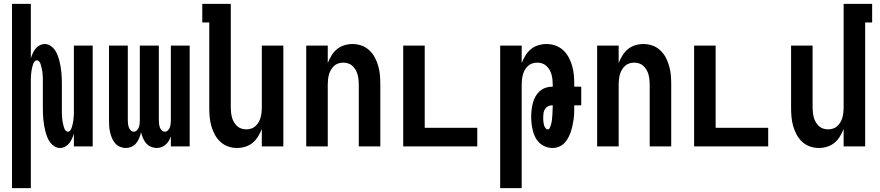

<svg xmlns="http://www.w3.org/2000/svg" viewBox="-20 -755 4540 990"><path d="M42 215V-735H139V-454Q143 -467 148.5 -479.5Q154 -492 162.5 -503Q171 -514 184 -521Q197 -528 211 -528Q226 -528 239.5 -519.5Q253 -511 262 -498.5Q271 -486 276.5 -471.5Q282 -457 286 -442Q290 -427 292.5 -412Q295 -397 296.5 -381.5Q298 -366 298.5 -350.5Q299 -335 299 -320V-200Q299 -193 299 -186.5Q299 -180 299 -173Q299 -166 299.5 -159.5Q300 -153 300.5 -146Q301 -139 302 -132.5Q303 -126 304.5 -119.5Q306 -113 307.5 -106.5Q309 -100 311.5 -93.5Q314 -87 318.5 -81.5Q323 -76 330 -76Q337 -76 341.5 -81.5Q346 -87 348.5 -93.5Q351 -100 352.5 -106.5Q354 -113 355.5 -119.5Q357 -126 358 -132.5Q359 -139 359.5 -146Q360 -153 360.5 -159.5Q361 -166 361 -173Q361 -180 361 -186.5Q361 -193 361 -200V-520H458V0H361V-66Q357 -53 351.5 -40.5Q346 -28 337.5 -17Q329 -6 316 1Q303 8 289 8Q274 8 260.5 -0.5Q247 -9 238 -21.5Q229 -34 223.5 -48.5Q218 -63 214 -78Q210 -93 207.5 -108Q205 -123 203.5 -138.5Q202 -154 201.5 -169.5Q201 -185 201 -200V-320Q201 -327 201 -333.5Q201 -340 201 -347Q201 -354 200.5 -360.5Q200 -367 199.5 -374Q199 -381 198 -387.5Q197 -394 195.5 -400.5Q194 -407 192.5 -413.5Q191 -420 188.5 -426.5Q186 -433 181.5 -438.5Q177 -444 170 -444Q163 -444 158.5 -438.5Q154 -433 151.5 -426.5Q149 -420 147.5 -413.5Q146 -407 144.5 -400.5Q143 -394 142 -387.5Q141 -381 140.5 -374Q140 -367 139.5 -360.5Q139 -354 139 -347Q139 -340 139 -333.5Q139 -327 139 -320V215Z M628 8Q613 8 598 1.5Q583 -5 573 -17Q563 -29 557 -43.5Q551 -58 547.5 -73.5Q544 -89 543 -104.5Q542 -120 542 -136V-520H639V-136Q639 -127 640 -117.5Q641 -108 644 -99Q647 -90 654 -83Q661 -76 670 -76Q679 -76 686 -83Q693 -90 696 -99Q699 -108 700 -117.5Q701 -127 701 -136V-520H799V-136Q799 -127 800 -117.5Q801 -108 804 -99Q807 -90 814 -83Q821 -76 830 -76Q839 -76 846 -83Q853 -90 856 -99Q859 -108 860 -117.5Q861 -127 861 -136V-520H958V0H861V-52Q857 -40 850.5 -29Q844 -18 834.5 -9.5Q825 -1 813 3.5Q801 8 788 8Q773 8 758 1.5Q743 -5 733 -17Q723 -29 717 -43.5Q711 -58 707 -73Q704 -58 698 -43.5Q692 -29 682.5 -17Q673 -5 658.5 1.5Q644 8 628 8Z M1202 8Q1178 8 1155.5 0Q1133 -8 1115.5 -24.5Q1098 -41 1087 -62Q1076 -83 1069.5 -106Q1063 -129 1061 -152.5Q1059 -176 1059 -200V-639H1023V-735H1170V-200Q1170 -187 1171.5 -174Q1173 -161 1176.5 -148.5Q1180 -136 1186.5 -125Q1193 -114 1202.5 -105Q1212 -96 1224.5 -92Q1237 -88 1250 -88Q1263 -88 1275.5 -92Q1288 -96 1297.5 -105Q1307 -114 1313.5 -125Q1320 -136 1323.5 -148.5Q1327 -161 1328.5 -174Q1330 -187 1330 -200V-520H1441V0H1330V-90Q1322 -70 1310.5 -51Q1299 -32 1282.5 -18.5Q1266 -5 1245 1.5Q1224 8 1202 8Z M1559 0V-520H1670V-430Q1678 -450 1689.5 -469Q1701 -488 1717.5 -501.5Q1734 -515 1755 -521.5Q1776 -528 1798 -528Q1822 -528 1844.5 -520Q1867 -512 1884.5 -495.5Q1902 -479 1913 -458Q1924 -437 1930.5 -414Q1937 -391 1939 -367.5Q1941 -344 1941 -320V0H1830V-320Q1830 -333 1828.5 -346Q1827 -359 1823.5 -371.5Q1820 -384 1813.5 -395Q1807 -406 1797.5 -415Q1788 -424 1775.5 -428Q1763 -432 1750 -432Q1737 -432 1724.5 -428Q1712 -424 1702.5 -415Q1693 -406 1686.5 -395Q1680 -384 1676.5 -371.5Q1673 -359 1671.5 -346Q1670 -333 1670 -320V0Z M2059 0V-520H2170V-96H2441V0Z M2559 215V-520H2670V-430Q2678 -450 2689.5 -469Q2701 -488 2717.5 -501.5Q2734 -515 2755 -521.5Q2776 -528 2798 -528Q2822 -528 2844.5 -520Q2867 -512 2884.5 -495.5Q2902 -479 2913 -458Q2924 -437 2930.5 -414Q2937 -391 2939 -367.5Q2941 -344 2941 -320V-308H2977V-212H2941V-205Q2941 -188 2940.5 -171.5Q2940 -155 2937.5 -138.5Q2935 -122 2931.5 -105.5Q2928 -89 2922.5 -73.5Q2917 -58 2909 -43Q2901 -28 2889.5 -16.5Q2878 -5 2862 1.5Q2846 8 2829 8Q2811 8 2793.5 1.5Q2776 -5 2762.5 -17.5Q2749 -30 2740.5 -46.5Q2732 -63 2727.5 -81Q2723 -99 2721 -117Q2719 -135 2719 -153Q2719 -171 2721 -188.5Q2723 -206 2727.5 -223.5Q2732 -241 2740.5 -256.5Q2749 -272 2762 -284Q2775 -296 2792 -302Q2809 -308 2826 -308H2830V-320Q2830 -333 2828.5 -346Q2827 -359 2823.5 -371.5Q2820 -384 2813.5 -395Q2807 -406 2797.5 -415Q2788 -424 2775.5 -428Q2763 -432 2750 -432Q2737 -432 2724.5 -428Q2712 -424 2702.5 -415Q2693 -406 2686.5 -395Q2680 -384 2676.5 -371.5Q2673 -359 2671.5 -346Q2670 -333 2670 -320V215ZM2804 -88Q2811 -88 2814 -94Q2817 -100 2819 -106Q2821 -112 2822.5 -118Q2824 -124 2825 -130Q2826 -136 2826.5 -142.5Q2827 -149 2827.5 -155Q2828 -161 2828.5 -167.5Q2829 -174 2829 -180Q2829 -186 2829.5 -192.5Q2830 -199 2830 -205V-212H2826Q2816 -212 2806 -207Q2796 -202 2790 -192.5Q2784 -183 2782.5 -172.5Q2781 -162 2781 -151Q2781 -145 2781 -139Q2781 -133 2782 -127Q2783 -121 2784 -115Q2785 -109 2787.5 -103.5Q2790 -98 2794 -93Q2798 -88 2804 -88Z M3059 0V-520H3170V-430Q3178 -450 3189.5 -469Q3201 -488 3217.5 -501.5Q3234 -515 3255 -521.5Q3276 -528 3298 -528Q3322 -528 3344.5 -520Q3367 -512 3384.5 -495.5Q3402 -479 3413 -458Q3424 -437 3430.5 -414Q3437 -391 3439 -367.5Q3441 -344 3441 -320V0H3330V-320Q3330 -333 3328.5 -346Q3327 -359 3323.5 -371.5Q3320 -384 3313.5 -395Q3307 -406 3297.5 -415Q3288 -424 3275.5 -428Q3263 -432 3250 -432Q3237 -432 3224.5 -428Q3212 -424 3202.5 -415Q3193 -406 3186.5 -395Q3180 -384 3176.5 -371.5Q3173 -359 3171.5 -346Q3170 -333 3170 -320V0Z M3559 0V-520H3670V-96H3941V0Z M4202 8Q4178 8 4155.5 0Q4133 -8 4115.5 -24.5Q4098 -41 4087 -62Q4076 -83 4069.5 -106Q4063 -129 4061 -152.5Q4059 -176 4059 -200V-520H4170V-200Q4170 -187 4171.5 -174Q4173 -161 4176.5 -148.5Q4180 -136 4186.5 -125Q4193 -114 4202.5 -105Q4212 -96 4224.5 -92Q4237 -88 4250 -88Q4263 -88 4275.5 -92Q4288 -96 4297.5 -105Q4307 -114 4313.5 -125Q4320 -136 4323.5 -148.5Q4327 -161 4328.5 -174Q4330 -187 4330 -200V-735H4477V-639H4441V0H4330V-90Q4322 -70 4310.5 -51Q4299 -32 4282.5 -18.5Q4266 -5 4245 1.5Q4224 8 4202 8Z"/></svg>

Font: Iosevka
Style: Bold
Weight: 700
Monospace: yes
Designer: Belleve Invis
Foundry: Belleve Invis
Version: Version 32.5.0; ttfautohint (v1.8.4)